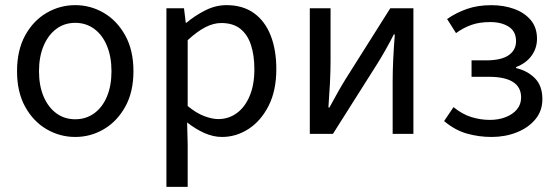

<svg xmlns="http://www.w3.org/2000/svg" viewBox="-20 -518 2158 743"><path d="M271.2 12Q211.6 12 160.1 -18.1Q108.7 -48.1 77.3 -105Q45.9 -161.9 45.9 -242.4Q45.9 -323.5 77.3 -380.8Q108.7 -438 160.1 -468Q211.6 -498.1 271.2 -498.1Q330.7 -498.1 381.9 -468Q433 -438 464.7 -380.8Q496.4 -323.5 496.4 -242.4Q496.4 -161.9 464.7 -105Q433 -48.1 381.9 -18.1Q330.7 12 271.2 12ZM271.2 -56.5Q313 -56.5 344.8 -79.7Q376.6 -102.9 394 -144.8Q411.4 -186.7 411.4 -242.4Q411.4 -298.1 394 -340.3Q376.6 -382.6 344.8 -406.1Q313 -429.6 271.2 -429.6Q229.4 -429.6 197.9 -406.1Q166.4 -382.6 148.6 -340.3Q130.9 -298.1 130.9 -242.4Q130.9 -186.7 148.6 -144.8Q166.4 -102.9 197.9 -79.7Q229.4 -56.5 271.2 -56.5Z M624 205.1V-486.1H692L698.9 -430H701.6Q734.7 -457.9 774.6 -478Q814.6 -498.1 856.6 -498.1Q919.4 -498.1 962.3 -467.5Q1005.1 -437 1027.2 -381.3Q1049.3 -325.5 1049.3 -250.4Q1049.3 -167.6 1019.7 -109Q990 -50.4 942.2 -19.2Q894.3 12 838.8 12Q805.9 12 771.7 -2.9Q737.5 -17.8 704.1 -44.3L706.3 40.5V205.1ZM824.6 -57.2Q864.8 -57.2 896.4 -80.3Q927.9 -103.3 946.1 -146.5Q964.4 -189.7 964.4 -249.7Q964.4 -303.3 951.3 -343.7Q938.2 -384 910.1 -406.5Q882 -428.9 836.2 -428.9Q805.8 -428.9 774 -412.3Q742.2 -395.8 706.3 -362.5V-107.8Q739.6 -80.2 770.3 -68.7Q801 -57.2 824.6 -57.2Z M1178.9 0V-486H1259.2V-284.1Q1259.2 -244.1 1257 -198.9Q1254.7 -153.8 1250.9 -102.1H1254.9Q1269.3 -128.8 1286.5 -159.5Q1303.8 -190.2 1317.5 -212.2L1490.3 -486H1579.8V0H1499.5V-202.5Q1499.5 -241.3 1501.6 -286.7Q1503.8 -332.2 1507.8 -384.5H1503.8Q1490.1 -357 1472.8 -326.5Q1455.6 -296.1 1441.2 -273.1L1268.4 0Z M1882.4 12Q1833 12 1787 -1Q1740.9 -13.9 1698.6 -49.5L1735 -103.4Q1768.6 -76 1804 -65Q1839.5 -54 1875.9 -54Q1909.3 -54 1936.8 -64.7Q1964.3 -75.3 1980.4 -94.6Q1996.6 -114 1996.6 -140.7Q1996.6 -181.2 1964.8 -201Q1933 -220.8 1872.6 -220.8H1804.8V-284.4H1861Q1919.6 -284.4 1948.3 -304.3Q1977 -324.3 1977 -358.6Q1977 -396.4 1948.9 -414.5Q1920.7 -432.6 1877.1 -432.6Q1835.5 -432.6 1804.8 -421.8Q1774.1 -411.1 1744.7 -389.9L1710.2 -444.4Q1745.1 -468.7 1786.7 -483.3Q1828.2 -498 1881.4 -498Q1928.9 -498 1969.1 -483.7Q2009.3 -469.4 2033.7 -440.5Q2058.1 -411.7 2058.1 -368Q2058.1 -331.7 2037.2 -302.6Q2016.4 -273.6 1977.3 -258.5V-254.5Q2020.8 -244.5 2049.8 -215.4Q2078.9 -186.3 2078.9 -134.1Q2078.9 -88.8 2051.6 -56.1Q2024.3 -23.4 1979.6 -5.7Q1934.8 12 1882.4 12Z"/></svg>

Font: Source Sans 3 Variable
Style: Regular
Weight: 200
Designer: Paul D. Hunt
Foundry: Adobe Systems Incorporated
Version: Version 3.026